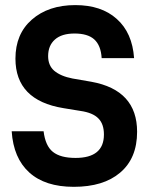

<svg xmlns="http://www.w3.org/2000/svg" viewBox="-20 -720 588 746"><path d="M93.8 -49.8Q32.2 -105.5 25.4 -210H149.4Q156.2 -153.3 185.5 -129.9Q214.8 -106.4 273.4 -106.4Q383.8 -106.4 383.8 -197.3Q383.8 -238.3 362.3 -259.8Q340.8 -282.2 292 -289.1L226.6 -299.8Q40 -330.1 40 -492.2Q40 -587.9 103.5 -643.6Q168 -700.2 272.5 -700.2Q374 -700.2 433.6 -646.5Q494.1 -592.8 501 -494.1H375Q372.1 -543.9 345.7 -567.4Q320.3 -589.8 269.5 -589.8Q219.7 -589.8 193.4 -566.4Q167 -543 167 -502Q167 -465.8 190.4 -445.3Q215.8 -423.8 261.7 -415L335 -402.3Q512.7 -370.1 512.7 -208Q512.7 -104.5 446.3 -48.8Q381.8 5.9 266.6 5.9Q155.3 5.9 93.8 -49.8Z"/></svg>

Font: DINish
Style: Bold
Weight: 700
Designer: Bert Driehuis
Foundry: Playbeing
Version: Version 3.008; git-95204e4c-release